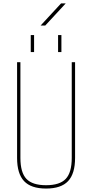

<svg xmlns="http://www.w3.org/2000/svg" viewBox="-20 -1095 540 1125"><path d="M419.9 -730.5V-169.9Q419.9 -77.1 378.9 -33.7Q337.9 9.8 250 9.8Q162.1 9.8 121.1 -33.7Q80.1 -77.1 80.1 -169.9V-730.5H99.6V-169.9Q99.6 -84 134.8 -46.9Q169.9 -9.8 250 -9.8Q330.1 -9.8 365.2 -46.9Q400.4 -84 400.4 -169.9V-730.5ZM320.3 -790V-889.6H339.8V-790ZM160.2 -790V-889.6H179.7V-790ZM217.8 -945.3 337.9 -1075.2H365.2L245.1 -945.3Z"/></svg>

Font: Mgen+ 1mn thin
Style: Regular
Weight: 100
Designer: [Source Han Sans]
Ryoko NISHIZUKA  (kana & ideographs); Paul D. Hunt (Latin, Greek & Cyrillic); Wenlong ZHANG  (bopomofo
Version: Version 1.059.20150602